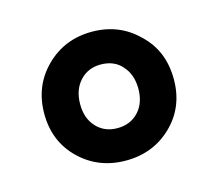

<svg xmlns="http://www.w3.org/2000/svg" viewBox="-61 -859 544 481"><g transform="rotate(-15 211.5 -618.0)"><path d="M212 -451Q141 -451 92.5 -498Q44 -545 44 -617Q44 -689 92.5 -737Q141 -785 212 -785Q283 -785 331 -737Q380 -691 380 -617Q380 -545 331.5 -498Q283 -451 212 -451ZM212 -535Q246 -535 267 -557.5Q288 -580 288 -617Q288 -654 267 -677Q247 -700 212 -700Q179 -700 158 -677Q137 -654 137 -617Q137 -580 158 -557.5Q179 -535 212 -535Z"/></g></svg>

Font: GenSekiGothic TW H
Style: Regular
Weight: 900
Version: Version 1.501;PS 1;hotconv 16.6.51;makeotf.lib2.5.65220